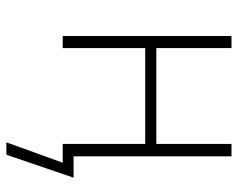

<svg xmlns="http://www.w3.org/2000/svg" viewBox="-92 -478 747 603"><g transform="rotate(90 281.5 -176.5)"><path d="M93 0H131V-259H432V0H491L427 177H466L538 -34H471V-530H432V-294H131V-530H93Z"/></g></svg>

Font: Noto Sans Mono SemiCondensed ExtraLight
Style: Regular
Weight: 200
Width: 4
Designer: Monotype Design Team
Foundry: Monotype Imaging Inc.
Version: Version 2.014